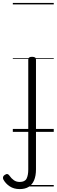

<svg xmlns="http://www.w3.org/2000/svg" viewBox="-88 -905 389 1318"><path d="M47 393Q7 393 -21.5 374Q-50 355 -65 327Q-69 318 -67 310Q-65 302 -56 296Q-44 288 -36.5 290Q-29 292 -23 301Q-10 320 7 332Q24 344 47 344Q83 344 94.5 321Q106 298 106 258V-496Q106 -506 112.5 -510.5Q119 -515 132 -515Q146 -515 152.5 -510.5Q159 -506 159 -496V258Q159 302 146 332.5Q133 363 108.5 378Q84 393 47 393ZM0 365H281V375H0ZM0 -20H281V0H0ZM0 -505H281V-500H0ZM0 -885H281V-875H0Z"/></svg>

Font: Playwrite IT Moderna Guides
Style: Regular
Weight: 400
Designer: Veronika Burian, José Scaglione
Foundry: TypeTogether
Version: Version 1.003